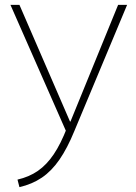

<svg xmlns="http://www.w3.org/2000/svg" viewBox="-20 -540 558 790"><path d="M52 199Q100 188 136 163Q172 138 201 95Q230 52 256 -15L258 14L23 -520H60L268 -40H270L466 -520H503L286 -1Q257 70 224.5 117Q192 164 152 191Q112 218 60 230Z"/></svg>

Font: M PLUS 2 ExtraLight
Style: Regular
Weight: 250
Designer: Coji Morishita
Foundry: UNDERFOREST DESIGN
Version: Version 1.001